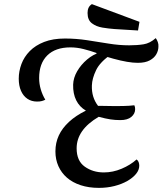

<svg xmlns="http://www.w3.org/2000/svg" viewBox="-20 -890 789 932"><path d="M460 22Q411 22 371.5 9Q332 -4 305 -27.5Q278 -51 263.5 -83.5Q249 -116 249 -155Q249 -197 265.5 -232.5Q282 -268 315 -298.5Q348 -329 397 -353Q366 -371 350 -403Q334 -435 335 -479Q336 -512 354.5 -544Q373 -576 402.5 -601Q432 -626 464 -635L521 -627Q466 -590 446.5 -549.5Q427 -509 426 -475Q425 -446 432.5 -421.5Q440 -397 456 -376Q462 -376 477 -376Q492 -376 509.5 -375.5Q527 -375 539 -375Q552 -375 580 -375.5Q608 -376 632 -379Q634 -375 635 -370.5Q636 -366 636 -360Q636 -338 617.5 -322.5Q599 -307 564 -307Q539 -307 516 -310.5Q493 -314 459 -323Q405 -291 378.5 -253Q352 -215 352 -170Q352 -109 391.5 -81Q431 -53 484 -53Q528 -53 570.5 -71Q613 -89 643 -116Q650 -111 653 -103Q656 -95 656 -86Q656 -65 640.5 -46Q625 -27 598 -11.5Q571 4 535.5 13Q500 22 460 22ZM160 -397Q133 -397 113 -410.5Q93 -424 82 -449Q71 -474 71 -508Q71 -544 84 -579Q97 -614 124.5 -642Q152 -670 194.5 -686.5Q237 -703 295 -703Q349 -703 402 -695Q455 -687 506.5 -678.5Q558 -670 607 -670Q646 -670 677 -675Q708 -680 736 -705Q742 -697 746 -686Q750 -675 749 -664Q749 -645 739 -627Q729 -609 707 -597Q685 -585 649 -585Q626 -585 596.5 -590Q567 -595 530.5 -605Q494 -615 449 -630L448 -633Q417 -644 385 -652Q353 -660 322 -660Q249 -660 209.5 -621Q170 -582 170 -511Q170 -483 178 -456Q186 -429 200 -406Q192 -402 183 -399.5Q174 -397 160 -397ZM650 -742 536 -749Q508 -751 477.5 -756Q447 -761 426 -777Q405 -793 405 -827Q405 -842 410 -852.5Q415 -863 426 -870L657 -784Z"/></svg>

Font: Sansita Swashed Light
Style: Regular
Weight: 300
Designer: Pablo Cosgaya
Foundry: Omnibus-Type
Version: Version 1.003